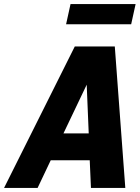

<svg xmlns="http://www.w3.org/2000/svg" viewBox="-75 -930 695 950"><path d="M-55 0 295 -700H493L545 0H375L369 -137H176L111 0ZM239 -270H364L354 -511ZM252 -810 274 -910H596L574 -810Z"/></svg>

Font: Red Hat Mono
Style: Bold Italic
Weight: 700
Italic angle: -12°
Monospace: yes
Designer: Pentagram, MCKL
Foundry: Pentagram, MCKL
Version: Version 1.023; ttfautohint (v1.8.3)